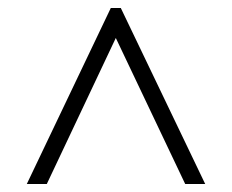

<svg xmlns="http://www.w3.org/2000/svg" viewBox="-20 -537 580 480"><path d="M47 -77 257 -517H282L493 -77H443L261 -460H278L97 -77Z"/></svg>

Font: Rokkitt Light
Style: Regular
Weight: 300
Version: Version 3.103